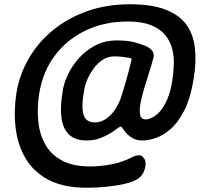

<svg xmlns="http://www.w3.org/2000/svg" viewBox="-20 -730 962 902"><path d="M579 -629Q472 -629 384 -587.5Q296 -546 238.5 -470Q181 -394 164 -290Q154 -224 159.5 -163Q165 -102 191.5 -53.5Q218 -5 270 23.5Q322 52 404 52Q451 52 503.5 42Q556 32 604 7Q622 -2 636 -0.5Q650 1 657 16L659 17Q665 27 663.5 45.5Q662 64 653 82Q644 100 626 111Q604 125 564.5 134Q525 143 478.5 147.5Q432 152 388 152Q279 152 208.5 115Q138 78 100.5 14.5Q63 -49 53.5 -128.5Q44 -208 57 -292Q71 -379 115 -455Q159 -531 228.5 -588Q298 -645 389.5 -677.5Q481 -710 590 -710Q691 -710 756 -685.5Q821 -661 854.5 -615.5Q888 -570 895.5 -505.5Q903 -441 890 -361Q875 -268 845.5 -210.5Q816 -153 780 -122.5Q744 -92 709.5 -81Q675 -70 649 -70Q623 -70 605 -80Q587 -90 575.5 -102.5Q564 -115 557.5 -125Q551 -135 548 -135Q542 -135 529 -125Q516 -115 495.5 -102.5Q475 -90 448 -80Q421 -70 388 -70Q335 -70 306 -96.5Q277 -123 269.5 -171.5Q262 -220 272 -285L276 -310Q281 -342 300 -381.5Q319 -421 351 -457Q383 -493 427.5 -516.5Q472 -540 528 -540Q576 -540 605 -533Q634 -526 662 -515Q680 -508 693 -494Q706 -480 701 -459Q692 -425 679.5 -386Q667 -347 655.5 -308.5Q644 -270 639 -238.5Q634 -207 639 -188Q644 -169 665 -169Q677 -169 694 -177Q711 -185 730 -205Q749 -225 765 -261.5Q781 -298 790 -355Q795 -389 796.5 -426.5Q798 -464 789 -500Q780 -536 756.5 -565Q733 -594 690 -611.5Q647 -629 579 -629ZM426 -155Q455 -155 479.5 -172.5Q504 -190 522.5 -218.5Q541 -247 551 -280Q568 -334 578 -370.5Q588 -407 597 -446Q599 -451 598 -453.5Q597 -456 592 -457Q580 -459 562 -462Q544 -465 517 -465Q486 -465 461.5 -448.5Q437 -432 419 -407Q401 -382 390 -356Q379 -330 376 -310L372 -285Q362 -224 373 -189.5Q384 -155 426 -155Z"/></svg>

Font: Winky Sans
Style: Italic
Weight: 400
Italic angle: -8.97852°
Designer: Simon Atzbach
Foundry: typofactur
Version: Version 1.205